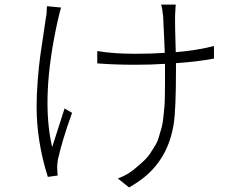

<svg xmlns="http://www.w3.org/2000/svg" viewBox="-20 -777 1040 839"><path d="M185 -750 247 -744Q242 -729 233 -690Q157 -351 208 -134Q212 -148 262 -303L295 -284Q252 -165 233 -80Q229 -53 230 -39Q230 -34 231 -24Q232 -14 232 -10L189 -4Q140 -159 140 -311Q140 -366 145 -428Q150 -490 155.5 -530Q161 -570 169.5 -625Q178 -680 180 -696Q185 -721 185 -750ZM915 -576V-521Q839 -507 749 -501V-474Q749 -298 739 -235Q716 -89 611 -3Q581 21 544 42L495 3Q542 -14 579 -48Q597 -63 612.5 -78Q628 -93 639.5 -111.5Q651 -130 660 -144.5Q669 -159 675.5 -183Q682 -207 686.5 -221Q691 -235 694 -265.5Q697 -296 698.5 -310.5Q700 -325 700.5 -362Q701 -399 701 -414.5Q701 -430 701 -474V-498Q642 -494 568 -494Q483 -494 405 -500V-554Q474 -542 568 -542Q641 -542 700 -546Q699 -574 697.5 -607Q696 -640 694.5 -670Q693 -700 693 -705Q690 -737 684 -757H748Q747 -752 745 -706Q744 -679 748 -549Q842 -557 915 -576Z"/></svg>

Font: Noto Sans Korean Light
Style: Regular
Weight: 300
Designer: Ryoko NISHIZUKA  (kana & ideographs); Paul D. Hunt (Latin, Greek & Cyrillic); Wenlong ZHANG  (bopomofo); Sandoll Communi
Foundry: Adobe Systems Incorporated
Version: Version 1.000;PS 1;hotconv 1.0.78;makeotf.lib2.5.61930